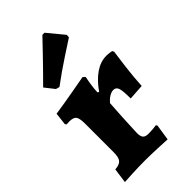

<svg xmlns="http://www.w3.org/2000/svg" viewBox="-232 -817 890 890"><g transform="rotate(-45 213.0 -371.5)"><path d="M87 -129V-317Q87 -352 78 -364Q69 -376 42 -376L24 -375L19 -382L26 -443Q88 -452 150.5 -463.5Q213 -475 231 -478L242 -468Q240 -460 235.5 -432.5Q231 -405 230 -379L237 -375Q269 -421 305 -445.5Q341 -470 378 -470Q389 -470 400 -468.5Q411 -467 414 -466L418 -457Q415 -438 407 -375Q399 -312 396 -255L319 -250Q319 -301 313 -318Q307 -335 290 -335Q277 -335 263 -326.5Q249 -318 236 -303Q234 -276 230.5 -214Q227 -152 226 -116Q226 -94 234 -85Q242 -76 261 -76Q278 -76 293.5 -77.5Q309 -79 314 -80L318 -73L306 5Q291 4 242.5 2Q194 0 162 0Q123 0 81 2Q39 4 26 5L36 -68Q65 -70 76 -83Q87 -96 87 -129ZM105 -526 68 -573Q120 -625 171.5 -678.5Q223 -732 238 -748H252L318 -668L317 -653Q300 -642 241 -603.5Q182 -565 123 -521Z"/></g></svg>

Font: Alegreya ExtraBold
Style: Regular
Weight: 800
Designer: Juan Pablo del Peral
Foundry: Huerta Tipografica
Version: Version 2.007; ttfautohint (v1.6)